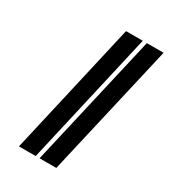

<svg xmlns="http://www.w3.org/2000/svg" viewBox="-164 -734 721 815"><g transform="rotate(30 197.0 -326.5)"><path d="M244 -1H162L312 -652H394ZM143 -1H61L210 -652H292Z"/></g></svg>

Font: Libertinus Serif Semibold Italic
Style: Regular
Weight: 600
Italic angle: -11.5°
Designer: Philipp H. Poll, Khaled Hosny
Foundry: Caleb Maclennan
Version: Version 7.051;RELEASE